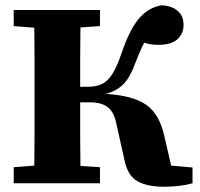

<svg xmlns="http://www.w3.org/2000/svg" viewBox="-20 -695 760 728"><path d="M451 -92 421 -227Q412 -271 388 -289Q364 -307 323 -307H284Q284 -240 284 -181Q284 -122 285 -66L359 -61V0H32V-61L110 -67Q111 -126 111 -185.5Q111 -245 111 -304V-353Q111 -412 111 -471.5Q111 -531 110 -590L32 -596V-657H359V-596L285 -591Q284 -532 284 -474Q284 -416 284 -366H313Q343 -366 364.5 -375.5Q386 -385 404 -411.5Q422 -438 439 -488Q471 -583 507 -625Q543 -667 593 -675Q631 -673 653.5 -654Q676 -635 676 -600Q676 -568 653 -546.5Q630 -525 580 -525Q551 -525 527 -533Q518 -517 510 -498Q502 -479 493 -456Q474 -403 448.5 -376.5Q423 -350 381 -339Q484 -333 534.5 -297.5Q585 -262 603 -179L629 -67L710 -60V0Q685 7 657.5 10Q630 13 602 13Q537 13 500 -8.5Q463 -30 451 -92Z"/></svg>

Font: Source Serif 4 SmText
Style: Bold
Weight: 700
Designer: Frank Grießhammer
Foundry: Adobe
Version: Version 4.005;hotconv 1.1.0;makeotfexe 2.6.0